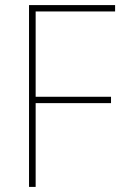

<svg xmlns="http://www.w3.org/2000/svg" viewBox="-20 -734 481 754"><path d="M120 0V-329H416V-354H120V-689H432V-714H94V0Z"/></svg>

Font: Noto Sans Thai Looped SemiCondensed Thin
Style: Regular
Weight: 100
Width: 4
Designer: Sasikarn Vongin, Ben Mitchell
Foundry: The Fontpad Ltd
Version: Version 1.001